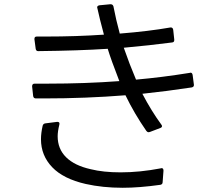

<svg xmlns="http://www.w3.org/2000/svg" viewBox="-20 -833 1040 909"><path d="M143 -649Q143 -660 154 -660H196Q342 -660 472 -669Q451 -747 441 -794L440 -798Q440 -806 451 -808L503 -813Q514 -813 517 -803Q529 -740 547 -674Q685 -685 787 -703H789Q798 -703 800 -692L805 -646V-643Q805 -633 795 -632Q688 -618 566 -607Q593 -529 624 -456Q748 -467 878 -488L882 -489Q890 -489 892 -478L898 -432V-430Q898 -421 887 -419Q768 -401 654 -389Q697 -307 744 -243Q747 -239 747 -236Q747 -230 739 -227L689 -208Q687 -207 683 -207Q678 -207 673 -213Q616 -295 574 -382Q387 -367 187 -367H150Q139 -367 137 -378L132 -424Q132 -437 144 -437H206Q383 -437 545 -449Q505 -552 490 -602Q352 -593 162 -591H160Q151 -591 149 -602L143 -647ZM739 42Q639 56 561 56Q466 56 386 38Q280 14 227 -41.5Q174 -97 174 -174Q174 -203 182 -238Q185 -248 195 -249L250 -256H252Q264 -256 261 -243Q253 -211 253 -188Q253 -128 293 -88.5Q333 -49 409 -32Q469 -17 551 -17Q642 -17 741 -36L745 -37Q754 -37 754 -25L750 29Q750 40 739 42Z"/></svg>

Font: LINE Seed JP_TTF Regular
Style: Regular
Weight: 400
Designer: LINE & Fontrix & Fontworks
Version: Version 1.002